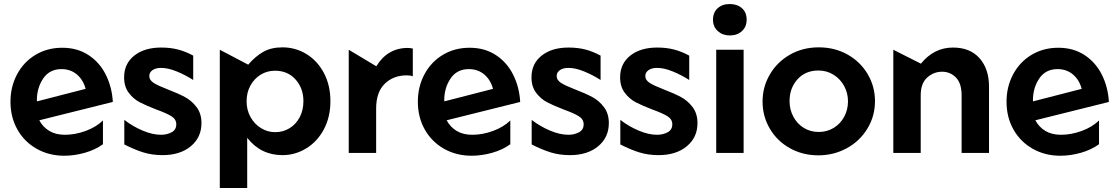

<svg xmlns="http://www.w3.org/2000/svg" viewBox="-20 -759 5555 953"><path d="M302 -90Q257 -90 225 -109Q193 -128 175 -162L540 -253Q536 -326 505.5 -387.5Q475 -449 419.5 -485.5Q364 -522 289 -522Q215 -522 156.5 -487Q98 -452 65 -390.5Q32 -329 32 -254Q32 -177 66.5 -116Q101 -55 162 -20.5Q223 14 299 14Q349 14 400.5 -0.5Q452 -15 491 -43V-161Q457 -128 405 -109Q353 -90 302 -90ZM285 -416Q330 -416 361.5 -389.5Q393 -363 405 -318L164 -256L163 -261Q163 -323 194.5 -369.5Q226 -416 285 -416Z M779 -90Q737 -90 687.5 -111Q638 -132 597 -164V-42Q648 -16 691.5 -2.5Q735 11 787 11Q874 11 927 -33Q980 -77 980 -148Q980 -195 956 -227Q932 -259 898.5 -277Q865 -295 813 -315Q766 -333 743.5 -347Q721 -361 721 -382Q721 -399 736.5 -410.5Q752 -422 780 -422Q814 -422 857 -404.5Q900 -387 939 -362V-483Q900 -504 862.5 -513.5Q825 -523 780 -523Q697 -523 646.5 -483Q596 -443 596 -375Q596 -329 619 -298.5Q642 -268 673.5 -251.5Q705 -235 757 -215Q807 -197 831 -182Q855 -167 855 -142Q855 -115 832 -102.5Q809 -90 779 -90Z M1382 11Q1445 11 1500 -22.5Q1555 -56 1587.5 -117Q1620 -178 1620 -257Q1620 -336 1587.5 -397Q1555 -458 1500.5 -491Q1446 -524 1382 -524Q1326 -524 1286.5 -501.5Q1247 -479 1212 -438L1071 -512V174H1207V-75Q1274 11 1382 11ZM1486 -257Q1486 -212 1467.5 -177Q1449 -142 1417 -122.5Q1385 -103 1346 -103Q1308 -103 1275.5 -123Q1243 -143 1223.5 -178Q1204 -213 1204 -256Q1204 -300 1223 -334.5Q1242 -369 1274 -388.5Q1306 -408 1345 -408Q1408 -408 1447 -364.5Q1486 -321 1486 -257Z M2003 -521Q1953 -521 1913.5 -497.5Q1874 -474 1848 -430L1711 -512V0H1847V-220Q1847 -302 1890 -343.5Q1933 -385 1999 -385Q2019 -385 2029 -380V-518Q2017 -521 2003 -521Z M2324 -90Q2279 -90 2247 -109Q2215 -128 2197 -162L2562 -253Q2558 -326 2527.5 -387.5Q2497 -449 2441.5 -485.5Q2386 -522 2311 -522Q2237 -522 2178.5 -487Q2120 -452 2087 -390.5Q2054 -329 2054 -254Q2054 -177 2088.5 -116Q2123 -55 2184 -20.5Q2245 14 2321 14Q2371 14 2422.5 -0.5Q2474 -15 2513 -43V-161Q2479 -128 2427 -109Q2375 -90 2324 -90ZM2307 -416Q2352 -416 2383.5 -389.5Q2415 -363 2427 -318L2186 -256L2185 -261Q2185 -323 2216.5 -369.5Q2248 -416 2307 -416Z M2801 -90Q2759 -90 2709.5 -111Q2660 -132 2619 -164V-42Q2670 -16 2713.5 -2.5Q2757 11 2809 11Q2896 11 2949 -33Q3002 -77 3002 -148Q3002 -195 2978 -227Q2954 -259 2920.5 -277Q2887 -295 2835 -315Q2788 -333 2765.5 -347Q2743 -361 2743 -382Q2743 -399 2758.5 -410.5Q2774 -422 2802 -422Q2836 -422 2879 -404.5Q2922 -387 2961 -362V-483Q2922 -504 2884.5 -513.5Q2847 -523 2802 -523Q2719 -523 2668.5 -483Q2618 -443 2618 -375Q2618 -329 2641 -298.5Q2664 -268 2695.5 -251.5Q2727 -235 2779 -215Q2829 -197 2853 -182Q2877 -167 2877 -142Q2877 -115 2854 -102.5Q2831 -90 2801 -90Z M3241 -90Q3199 -90 3149.5 -111Q3100 -132 3059 -164V-42Q3110 -16 3153.5 -2.5Q3197 11 3249 11Q3336 11 3389 -33Q3442 -77 3442 -148Q3442 -195 3418 -227Q3394 -259 3360.5 -277Q3327 -295 3275 -315Q3228 -333 3205.5 -347Q3183 -361 3183 -382Q3183 -399 3198.5 -410.5Q3214 -422 3242 -422Q3276 -422 3319 -404.5Q3362 -387 3401 -362V-483Q3362 -504 3324.5 -513.5Q3287 -523 3242 -523Q3159 -523 3108.5 -483Q3058 -443 3058 -375Q3058 -329 3081 -298.5Q3104 -268 3135.5 -251.5Q3167 -235 3219 -215Q3269 -197 3293 -182Q3317 -167 3317 -142Q3317 -115 3294 -102.5Q3271 -90 3241 -90Z M3671 -512H3535V0H3671ZM3519 -661Q3519 -626 3543 -604.5Q3567 -583 3602 -583Q3639 -583 3662.5 -604.5Q3686 -626 3686 -661Q3686 -698 3662.5 -718.5Q3639 -739 3602 -739Q3565 -739 3542 -718Q3519 -697 3519 -661Z M4323 -257Q4323 -330 4286.5 -391.5Q4250 -453 4186.5 -488.5Q4123 -524 4044 -524Q3965 -524 3901.5 -488Q3838 -452 3801.5 -390Q3765 -328 3765 -255Q3765 -182 3801 -120.5Q3837 -59 3900.5 -23.5Q3964 12 4042 12Q4118 12 4182.5 -23Q4247 -58 4285 -120Q4323 -182 4323 -257ZM4189 -256Q4189 -215 4170.5 -180Q4152 -145 4118.5 -124.5Q4085 -104 4044 -104Q4003 -104 3970 -124Q3937 -144 3918 -179.5Q3899 -215 3899 -257Q3899 -322 3938.5 -365.5Q3978 -409 4042 -409Q4084 -409 4117.5 -388Q4151 -367 4170 -332Q4189 -297 4189 -256Z M4710 -523Q4616 -523 4551 -443L4414 -512V0H4550V-286Q4550 -345 4582 -374Q4614 -403 4656 -403Q4697 -403 4725 -374Q4753 -345 4753 -286V0H4889V-329Q4889 -417 4842 -470Q4795 -523 4710 -523Z M5246 -90Q5201 -90 5169 -109Q5137 -128 5119 -162L5484 -253Q5480 -326 5449.5 -387.5Q5419 -449 5363.5 -485.5Q5308 -522 5233 -522Q5159 -522 5100.5 -487Q5042 -452 5009 -390.5Q4976 -329 4976 -254Q4976 -177 5010.5 -116Q5045 -55 5106 -20.5Q5167 14 5243 14Q5293 14 5344.5 -0.5Q5396 -15 5435 -43V-161Q5401 -128 5349 -109Q5297 -90 5246 -90ZM5229 -416Q5274 -416 5305.5 -389.5Q5337 -363 5349 -318L5108 -256L5107 -261Q5107 -323 5138.5 -369.5Q5170 -416 5229 -416Z"/></svg>

Font: Geom SemiBold
Style: Bold
Weight: 600
Version: Version 1.102